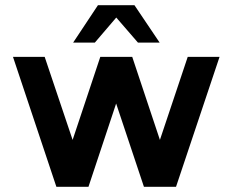

<svg xmlns="http://www.w3.org/2000/svg" viewBox="-20 -719 895 739"><path d="M320.5 0H197L30 -500H152L259.5 -180.5L366 -500H489L595.5 -180.5L702.5 -500H825L657.5 0H534L427 -320.5ZM497.5 -699 594.5 -555H511L427.5 -651.5L345 -555H261.5L357 -699Z"/></svg>

Font: Urbanist
Style: Bold
Weight: 700
Designer: Corey Hu
Foundry: Corey Hu
Version: Version 1.330; ttfautohint (v1.8.4.7-5d5b)